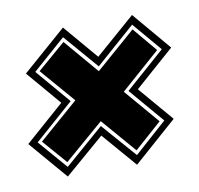

<svg xmlns="http://www.w3.org/2000/svg" viewBox="-55 -491 502 484"><g transform="rotate(-10 196.5 -249.0)"><path d="M259 -62 183 -150 82 -63 -2 -161 98 -249 23 -337 135 -435 210 -347 312 -436 395 -338 294 -249 370 -160ZM263 -86 346 -160 270 -249 371 -338 308 -412 207 -323 131 -411 47 -337 122 -249 22 -161 86 -87 186 -174ZM264 -98 188 -186 87 -99 33 -161 134 -249 58 -337 130 -399 205 -311 307 -400 359 -338 258 -249 334 -160Z"/></g></svg>

Font: Alumni Sans Collegiate One
Style: Italic
Weight: 400
Italic angle: -8°
Designer: Robert E. Leuschke
Foundry: Robert E. Leuschke
Version: Version 1.100